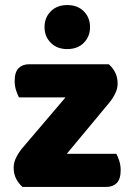

<svg xmlns="http://www.w3.org/2000/svg" viewBox="-20 -739 521 759"><path d="M410 -485Q426 -471 435.5 -452Q445 -433 445 -409Q445 -389 435.5 -369.5Q426 -350 412 -333L244 -131H440Q446 -120 451.5 -103Q457 -86 457 -66Q457 -31 441.5 -15.5Q426 0 400 0H69Q53 -14 43.5 -33Q34 -52 34 -76Q34 -96 43.5 -115.5Q53 -135 67 -152L239 -354H55Q49 -365 43.5 -382Q38 -399 38 -419Q38 -454 53.5 -469.5Q69 -485 95 -485ZM336 -632Q336 -595 311.5 -570Q287 -545 246 -545Q205 -545 180.5 -570Q156 -595 156 -632Q156 -669 180.5 -694Q205 -719 246 -719Q287 -719 311.5 -694Q336 -669 336 -632Z"/></svg>

Font: Baloo Bhai 2 ExtraBold
Style: Regular
Weight: 800
Designer: Supriya Tembe, Noopur Datye and Ek Type
Foundry: Ek Type
Version: Version 1.640;PS 1.000;hotconv 16.6.51;makeotf.lib2.5.65220;